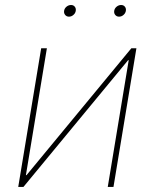

<svg xmlns="http://www.w3.org/2000/svg" viewBox="-20 -736 609 756"><path d="M426.8 0H404.3L486.8 -499H484.4L72.3 0H51.8L142.1 -545.9H164.6L82 -46.4H84.5L497.1 -545.9H517.1ZM448.7 -670.4Q439.5 -670.4 433.8 -677.2Q428.2 -684.1 429.7 -693.4Q431.2 -703.1 439.2 -709.7Q447.3 -716.3 457 -716.3Q466.3 -716.3 471.7 -709.7Q477.1 -703.1 475.6 -693.4Q474.1 -684.1 466.3 -677.2Q458.5 -670.4 448.7 -670.4ZM251.5 -670.4Q242.2 -670.4 236.6 -677.2Q231 -684.1 232.4 -693.4Q233.9 -703.1 241.9 -709.7Q250 -716.3 259.8 -716.3Q269 -716.3 274.4 -709.7Q279.8 -703.1 278.3 -693.4Q276.9 -684.1 269 -677.2Q261.2 -670.4 251.5 -670.4Z"/></svg>

Font: Inter Thin
Style: Italic
Weight: 250
Italic angle: -9.3988°
Designer: Rasmus Andersson
Foundry: rsms
Version: Version 4.001;git-66647c0bb